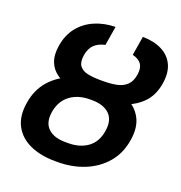

<svg xmlns="http://www.w3.org/2000/svg" viewBox="-134 -852 921 977"><g transform="rotate(20 327.0 -363.5)"><path d="M346.7 -443.8H357.9Q438 -443.8 495.6 -418.7Q553.2 -393.6 580.3 -344.7Q607.4 -295.9 595.7 -224.1Q584 -148.4 539.8 -96.4Q495.6 -44.4 429.2 -17.3Q362.8 9.8 282.2 9.8H271.5Q191.9 9.8 133.8 -16.6Q75.7 -43 48.6 -94.5Q21.5 -146 34.2 -221.2Q45.9 -293.9 89.4 -343.5Q132.8 -393.1 199.2 -418.5Q265.6 -443.8 346.7 -443.8ZM341.3 -346.2H330.6Q266.6 -346.2 223.6 -314.2Q180.7 -282.2 169.9 -220.2Q160.2 -160.2 192.6 -129.4Q225.1 -98.6 289.1 -99.1H300.3Q363.3 -98.6 406.2 -129.2Q449.2 -159.7 459 -222.7Q468.8 -283.7 436.3 -314.9Q403.8 -346.2 341.3 -346.2ZM345.2 -456.5H361.3Q402.3 -456.5 434.3 -463.1Q466.3 -469.7 487.3 -489.5Q508.3 -509.3 514.2 -548.3Q519.5 -584.5 505.6 -604.7Q491.7 -625 457 -633.8L474.1 -737.3Q535.2 -736.3 578.1 -714.6Q621.1 -692.9 640.6 -651.4Q660.2 -609.9 650.4 -548.8Q639.2 -479.5 596.4 -438Q553.7 -396.5 488.8 -377.7Q423.8 -358.9 345.2 -358.9H328.6Q269.5 -358.9 221.7 -369.1Q173.8 -379.4 140.9 -401.9Q107.9 -424.3 93.8 -460.4Q79.6 -496.6 87.9 -548.8Q98.1 -610.4 131.3 -651.6Q164.6 -692.9 215.1 -714.6Q265.6 -736.3 326.2 -737.3L309.1 -633.8Q272 -625.5 251.2 -605.2Q230.5 -585 224.1 -547.9Q217.8 -508.8 231.9 -489.3Q246.1 -469.7 275.6 -463.1Q305.2 -456.5 345.2 -456.5Z"/></g></svg>

Font: Inter 20pt SemiBold
Style: Italic
Weight: 600
Italic angle: -9.3988°
Version: Version 4.001;git-66647c0bb